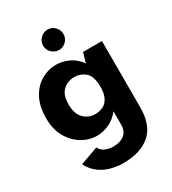

<svg xmlns="http://www.w3.org/2000/svg" viewBox="-218 -834 1033 1152"><g transform="rotate(-30 298.5 -258.0)"><path d="M293 203Q252 203 210 192.5Q168 182 132 156Q96 130 73 85L197 40Q211 67 237 77Q263 87 289 87Q337 87 366 64.5Q395 42 395 -7V-96Q363 -56 321.5 -37Q280 -18 238 -18Q184 -18 135 -47Q86 -76 55 -130Q24 -184 24 -259Q24 -346 55 -401.5Q86 -457 134 -484Q182 -511 233 -511Q280 -511 323.5 -490Q367 -469 395 -428L415 -496H546V-37Q546 87 479 145Q412 203 293 203ZM292 -136Q322 -136 346.5 -147.5Q371 -159 386 -187Q401 -215 401 -263Q401 -336 368.5 -364Q336 -392 292 -392Q247 -392 214.5 -362Q182 -332 182 -267Q182 -201 214.5 -168.5Q247 -136 292 -136ZM297 -578Q268 -578 247 -598.5Q226 -619 226 -648Q226 -677 247 -698Q268 -719 297 -719Q326 -719 346.5 -698Q367 -677 367 -648Q367 -619 346.5 -598.5Q326 -578 297 -578Z"/></g></svg>

Font: Atkinson Hyperlegible
Style: Bold
Weight: 700
Designer: Elliott Scott, Megan Eiswerth, Linus Boman, Theodore Petrosky
Foundry: Braille Institute
Version: Version 1.006; ttfautohint (v1.8.3)